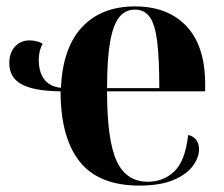

<svg xmlns="http://www.w3.org/2000/svg" viewBox="-20 -569 700 599"><path d="M415 10Q288 10 228.5 -65Q169 -140 169 -284Q86 -285 47.5 -306Q9 -327 9 -372Q9 -404 26.5 -423.5Q44 -443 72 -443Q83 -443 95 -440Q107 -437 113 -432Q101 -412 101 -382Q101 -344 118 -321.5Q135 -299 170 -295Q176 -421 236.5 -485Q297 -549 401 -549Q504 -549 562 -487Q620 -425 620 -307V-284H314Q314 -131 344 -66.5Q374 -2 441 -2Q490 -2 524 -34.5Q558 -67 567 -148Q584 -144 592.5 -132Q601 -120 601 -104Q601 -77 581 -50.5Q561 -24 520 -7Q479 10 415 10ZM477 -294Q477 -385 470.5 -438.5Q464 -492 447.5 -515.5Q431 -539 401 -539Q371 -539 352 -515.5Q333 -492 323.5 -438.5Q314 -385 314 -294Z"/></svg>

Font: Noto Serif Display SemiCondensed
Style: Bold
Weight: 700
Width: 4
Designer: Monotype Design Team
Foundry: Monotype Imaging Inc.
Version: Version 2.009